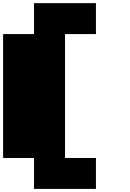

<svg xmlns="http://www.w3.org/2000/svg" viewBox="-20 -1220 840 1240"><path d="M199.7 0V-199.7H0V-1000H199.7V-1199.7H599.6V-1000H399.9V-199.7H599.6V0Z"/></svg>

Font: 8-bit HUD
Style: Regular
Weight: 400
Designer: lSPl
Foundry: https://fontstruct.com
Version: Version 1.0